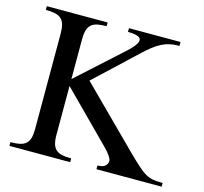

<svg xmlns="http://www.w3.org/2000/svg" viewBox="-100 -791 960 903"><g transform="rotate(15 380.5 -340.0)"><path d="M20 -18.1Q46.4 -18.1 64.7 -22Q83 -25.9 94.5 -35.9Q106 -45.9 111.1 -63.2Q116.2 -80.6 116.2 -107.9V-571.8Q116.2 -599.1 111.1 -616.7Q106 -634.3 94.5 -644.3Q83 -654.3 64.7 -658.2Q46.4 -662.1 20 -662.1V-680.2H315.9V-662.1Q289.6 -662.1 271.5 -658.2Q253.4 -654.3 241.9 -644.3Q230.5 -634.3 225.3 -616.7Q220.2 -599.1 220.2 -571.8V-378.9L437 -575.2Q443.4 -581.1 451.4 -588.9Q459.5 -596.7 466.3 -605Q473.1 -613.3 478 -622.1Q482.9 -630.9 482.9 -638.2Q482.9 -642.1 480.5 -646.5Q478 -650.9 470.9 -654.3Q463.9 -657.7 451.7 -659.9Q439.5 -662.1 419.9 -662.1V-680.2H670.9V-661.1H666.5Q644 -661.1 624.8 -657Q605.5 -652.8 586.7 -643.6Q567.9 -634.3 548.3 -619.4Q528.8 -604.5 505.9 -583L304.2 -394L580.1 -119.1Q615.2 -84.5 637.9 -64.2Q660.6 -43.9 679.2 -33.7Q697.8 -23.4 716.3 -20.8Q734.9 -18.1 761.2 -18.1V0H443.8V-18.1Q457.5 -18.1 467 -21Q476.6 -23.9 481.9 -29.1Q487.3 -34.2 489.7 -40.5Q492.2 -46.9 492.2 -54.2Q492.2 -61.5 482.4 -76.4Q472.7 -91.3 454.1 -109.9L220.2 -345.2V-107.9Q220.2 -80.6 225.3 -63.2Q230.5 -45.9 241.9 -35.9Q253.4 -25.9 271.5 -22Q289.6 -18.1 315.9 -18.1V0H20Z"/></g></svg>

Font: Tuladha Jejeg
Style: Regular
Weight: 400
Designer: R.S. Wihananto
Foundry: R.S. Wihananto
Version: Version 1.92